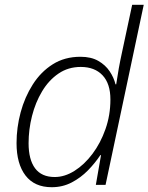

<svg xmlns="http://www.w3.org/2000/svg" viewBox="-20 -780 626 810"><path d="M198.2 9.8Q125.5 9.8 87.6 -39.6Q49.8 -88.9 49.8 -176.3Q49.8 -241.7 67.1 -306.2Q84.5 -370.6 118.4 -423.8Q152.3 -477.1 202.6 -508.8Q252.9 -540.5 319.3 -540.5Q364.3 -540.5 394.5 -523.2Q424.8 -505.9 442.6 -479.2Q460.4 -452.6 467.3 -424.3H470.2Q480 -492.2 494.6 -558.6L537.6 -759.8H586.4L425.3 0H384.3L406.2 -125.5H403.3Q381.3 -92.3 351.1 -61.3Q320.8 -30.3 282.5 -10.3Q244.1 9.8 198.2 9.8ZM210.9 -33.2Q252.9 -33.2 294.4 -59.3Q335.9 -85.4 370.1 -130.9Q404.3 -176.3 425 -235.4Q445.8 -294.4 445.8 -360.4Q445.8 -427.2 412.6 -462.4Q379.4 -497.6 320.8 -497.6Q267.6 -497.6 226.6 -469.5Q185.5 -441.4 157.5 -394.5Q129.4 -347.7 115 -290.5Q100.6 -233.4 100.6 -175.8Q100.6 -106.9 127.9 -70.1Q155.3 -33.2 210.9 -33.2Z"/></svg>

Font: Open Sans Light
Style: Italic
Weight: 300
Italic angle: -12°
Designer: Monotype Design Team
Foundry: Monotype Imaging Inc.
Version: Version 3.003; ttfautohint (v1.8.4)